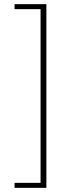

<svg xmlns="http://www.w3.org/2000/svg" viewBox="-20 -807 303 923"><path d="M50 -763V-787H203V96H50V72H175V-763Z"/></svg>

Font: Prompt Thin
Style: Regular
Weight: 100
Designer: Katatrad Team
Foundry: CadsonDemak
Version: Version 1.030